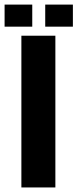

<svg xmlns="http://www.w3.org/2000/svg" viewBox="-21 -824 340 844"><path d="M73 0V-667H222.4V0ZM177.8 -706.8V-803.8H299.4V-706.8ZM-0.8 -706.8V-803.8H120.8V-706.8Z"/></svg>

Font: Maven Pro VF Beta
Style: Regular
Weight: 400
Designer: Joe Prince
Foundry: Joe Prince
Version: Version 2.002